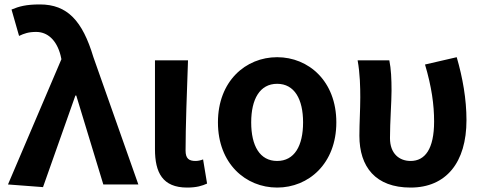

<svg xmlns="http://www.w3.org/2000/svg" viewBox="-20 -832 2176 866"><path d="M174 12 320 -401H324L446 0H604L401 -575C352 -738 284 -812 160 -812C97 -812 66 -803 32 -789L66 -670C89 -681 109 -688 143 -688C194 -688 235 -652 253 -583L257 -565L16 0Z M824 14C867 14 892 6 914 -4L896 -113C884 -108 871 -106 862 -106C832 -106 817 -117 817 -153C817 -258 823 -423 828 -560H679V-159C679 -54 713 14 824 14Z M1230 14C1372 14 1497 -94 1497 -280C1497 -466 1372 -574 1230 -574C1088 -574 963 -466 963 -280C963 -94 1088 14 1230 14ZM1230 -106C1152 -106 1113 -174 1113 -280C1113 -385 1152 -454 1230 -454C1308 -454 1347 -385 1347 -280C1347 -174 1308 -106 1230 -106Z M1832 14C1992 14 2084 -99 2084 -290C2084 -385 2067 -481 2040 -574L1897 -541C1927 -440 1938 -359 1938 -284C1938 -160 1897 -106 1832 -106C1781 -106 1739 -139 1739 -209C1739 -282 1746 -373 1746 -423C1746 -475 1744 -521 1736 -560H1593C1604 -499 1605 -437 1605 -393C1605 -335 1601 -278 1601 -220C1601 -79 1674 14 1832 14Z"/></svg>

Font: Noto Sans TC
Style: Bold
Weight: 700
Designer: Ryoko NISHIZUKA 西塚涼子 (kana, bopomofo & ideographs); Paul D. Hunt (Latin, Greek & Cyrillic); Sandoll Communications 산돌커뮤니
Foundry: Adobe
Version: Version 2.004;hotconv 1.0.118;makeotfexe 2.5.65603